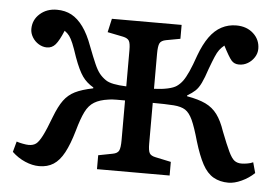

<svg xmlns="http://www.w3.org/2000/svg" viewBox="-43 -579 938 644"><g transform="rotate(5 426.0 -257.0)"><path d="M109.9 6.8Q86.9 6.8 62.5 -3.7Q38.1 -14.2 18.1 -33.2L27.8 -68.8Q35.6 -65.9 48.3 -63.5Q61 -61 68.8 -61Q84 -61 93.5 -68.1Q103 -75.2 114 -96.7Q125 -118.2 141.1 -161.1Q155.3 -198.2 170.2 -218.5Q185.1 -238.8 207.5 -250Q230 -261.2 268.1 -269V-272Q245.1 -285.2 231 -305.2Q216.8 -325.2 201.2 -368.2Q191.4 -397.9 184.8 -413.6Q178.2 -429.2 172.1 -437.5Q166 -445.8 155.8 -453.1Q141.6 -418.9 129.9 -405.5Q118.2 -392.1 101.1 -392.1Q86.9 -392.1 73.5 -400.1Q60.1 -408.2 52 -421.6Q43.9 -435.1 43.9 -449.2Q43.9 -480 66.9 -500.5Q89.8 -521 124 -521Q151.9 -521 173.3 -509.5Q194.8 -498 212.9 -473.1Q231 -448.2 245.1 -409.2Q259.3 -372.1 268.6 -351.1Q277.8 -330.1 286.9 -319.1Q295.9 -308.1 308.1 -299.8Q317.9 -293 335.4 -289.6Q353 -286.1 377.9 -285.2V-407.2Q377.9 -430.2 373 -438.5Q368.2 -446.8 353 -450.2L299.8 -460.9L310.1 -506.8H544.9V-460L497.1 -451.2Q481 -448.2 476.1 -438.7Q471.2 -429.2 471.2 -402.8V-285.2Q497.1 -286.1 517.1 -290.5Q537.1 -294.9 546.9 -301.8Q558.1 -309.6 566.7 -321.3Q575.2 -333 584.7 -354Q594.2 -375 606 -409.2Q620.1 -447.3 637.9 -472.2Q655.8 -497.1 678.5 -509Q701.2 -521 728 -521Q763.2 -521 785.6 -500.5Q808.1 -480 808.1 -449.2Q808.1 -434.1 799.6 -420.7Q791 -407.2 777.6 -399.2Q764.2 -391.1 748 -391.1Q731.9 -391.1 722.4 -402.1Q712.9 -413.1 693.8 -450.2Q684.1 -442.4 677.5 -433.6Q670.9 -424.8 664.6 -409.9Q658.2 -395 647.9 -367.2Q638.2 -337.4 629.6 -319.6Q621.1 -301.8 610.6 -292Q600.1 -282.2 584 -272.9V-270Q623 -263.2 647 -251.7Q670.9 -240.2 686.5 -219.2Q702.1 -198.2 713.9 -163.1Q731 -119.1 741.5 -97.2Q752 -75.2 761.5 -68.1Q771 -61 785.2 -61Q793.9 -61 805.4 -63Q816.9 -64.9 824.2 -68.8L834 -33.2Q814.9 -15.1 791 -4.2Q767.1 6.8 747.1 6.8Q718.3 6.8 696.5 -5.6Q674.8 -18.1 659.4 -46.6Q644 -75.2 629.9 -122.1Q616.7 -168.9 606 -192.4Q595.2 -215.8 581.1 -224.9Q566.9 -233.9 542 -235.8Q527.8 -236.8 509.5 -237.3Q491.2 -237.8 471.2 -237.8V-100.1Q471.2 -77.1 476.1 -68.6Q481 -60.1 496.1 -57.1L548.8 -45.9V0H304.2V-46.9L352.1 -56.2Q368.2 -59.1 373 -68.6Q377.9 -78.1 377.9 -104V-237.8Q365.7 -237.8 348.4 -237.8Q331.1 -237.8 321.8 -235.8Q293 -231.9 274.9 -220.9Q256.8 -210 245.4 -187Q233.9 -164.1 222.2 -122.1Q209 -76.2 193.6 -47.6Q178.2 -19 158 -6.1Q137.7 6.8 109.9 6.8Z"/></g></svg>

Font: Literata
Style: Regular
Weight: 400
Designer: Latin by Veronika Burian and Jose Scaglione. Greek by Irene Vlachou. Cyrillic by Vera Evstafieva.
Foundry: TypeTogether
Version: Version 3.002